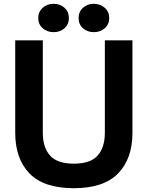

<svg xmlns="http://www.w3.org/2000/svg" viewBox="-20 -975 777 1009"><path d="M60 -277V-763H205V-277Q205 -200 243 -157.5Q281 -115 368 -115Q455 -115 493 -157.5Q531 -200 531 -277V-763H676V-277Q676 -141 600.5 -63.5Q525 14 368 14Q210 14 135 -63.5Q60 -141 60 -277ZM181 -880Q181 -913 204.5 -934Q228 -955 262 -955Q296 -955 319 -934Q342 -913 342 -880Q342 -847 319 -826.5Q296 -806 262 -806Q228 -806 204.5 -826.5Q181 -847 181 -880ZM393 -880Q393 -913 416 -934Q439 -955 473 -955Q507 -955 530.5 -934Q554 -913 554 -880Q554 -847 530.5 -826.5Q507 -806 473 -806Q439 -806 416 -826.5Q393 -847 393 -880Z"/></svg>

Font: Open Sauce One
Style: Bold
Weight: 700
Designer: Alfredo Marco Pradil
Foundry: Creative Sauce Fz LLC
Version: Version 1.477